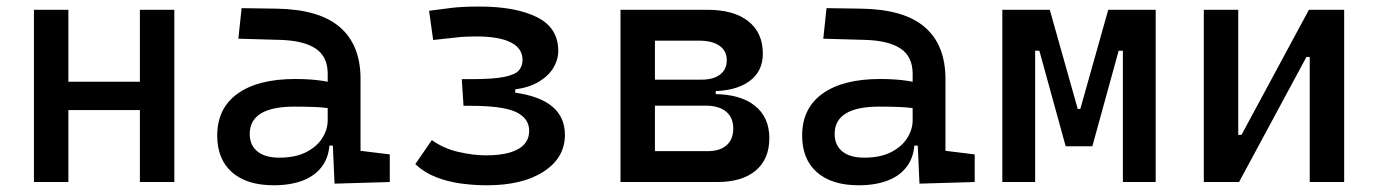

<svg xmlns="http://www.w3.org/2000/svg" viewBox="-20 -547 4142 577"><path d="M400.4 0V-517.6H503.9V0ZM82 0V-517.6H185.5V0ZM112.3 -216.3V-301.3H488.8V-216.3Z M985.4 4.9 978.5 -148.4 964.8 -191.4V-325.2Q964.8 -377 928.5 -401.1Q892.1 -425.3 820.3 -427.2L696.3 -430.7L706.1 -522.5L810.5 -521Q939 -519 1001.2 -465.6Q1063.5 -412.1 1063.5 -309.6V-93.8L1151.4 -83V0ZM802.7 9.8Q721.7 9.8 677.2 -29.3Q632.8 -68.4 632.8 -139.6Q632.8 -221.7 694.1 -265.6Q755.4 -309.6 867.2 -309.6Q913.6 -309.6 950 -304Q986.3 -298.3 1014.6 -287.1L993.2 -216.8Q960.4 -224.1 929.2 -225.3Q897.9 -226.6 865.2 -226.6Q730.5 -226.6 730.5 -144.5Q730.5 -110.4 753.7 -91.8Q776.9 -73.2 819.3 -73.2Q867.7 -73.2 900.1 -89.8Q932.6 -106.4 948.7 -132.3Q964.8 -158.2 964.8 -185.5V-242.2L995.1 -109.4H954.1L970.7 -125Q970.7 -80.1 950 -50Q929.2 -20 891.6 -5.1Q854 9.8 802.7 9.8Z M1443.4 9.8Q1403.8 9.8 1364.5 4.4Q1325.2 -1 1290.3 -14.6Q1255.4 -28.3 1228 -53.7L1277.8 -126Q1313 -100.6 1358.2 -90.3Q1403.3 -80.1 1439.5 -80.1Q1482.4 -80.1 1511.5 -88.4Q1540.5 -96.7 1555.4 -113.3Q1570.3 -129.9 1570.3 -153.8Q1570.3 -191.4 1531 -210.2Q1491.7 -229 1393.6 -229H1373L1367.7 -309.1H1395Q1462.4 -309.1 1495.6 -315.9Q1528.8 -322.8 1539.6 -335.7Q1550.3 -348.6 1550.3 -367.2Q1550.3 -401.9 1514.9 -419.7Q1479.5 -437.5 1410.2 -437.5Q1376.5 -437.5 1350.1 -434.3Q1323.7 -431.2 1281.7 -426.8L1269.5 -514.6Q1305.7 -519.5 1337.6 -523.4Q1369.6 -527.3 1420.9 -527.3Q1529.8 -527.3 1593.8 -495.4Q1657.7 -463.4 1657.7 -394Q1657.7 -367.7 1643.1 -343.3Q1628.4 -318.8 1599.6 -301.5Q1570.8 -284.2 1528.3 -278.3V-268.6Q1603.5 -257.8 1640.6 -226.1Q1677.7 -194.3 1677.7 -141.6Q1677.7 -73.2 1614.3 -31.7Q1550.8 9.8 1443.4 9.8Z M1941.4 0V-92.8H2107.4Q2143.6 -92.8 2163.6 -110.6Q2183.6 -128.4 2183.6 -161.1Q2183.6 -193.8 2161.9 -211.7Q2140.1 -229.5 2100.6 -229.5H1931.6V-264.2H2125Q2204.6 -264.2 2248.3 -229.5Q2292 -194.8 2292 -131.8Q2292 -68.8 2251 -34.4Q2210 0 2135.7 0ZM1844.7 0V-517.6H1948.2V0ZM1908.2 -243.2V-291H2130.9V-243.2ZM1931.6 -272.9V-307.6H2087.9Q2124 -307.6 2144 -323Q2164.1 -338.4 2164.1 -366.2Q2164.1 -394 2142.3 -409.4Q2120.6 -424.8 2081.1 -424.8H1941.4V-517.6H2105.5Q2185.1 -517.6 2228.8 -483.2Q2272.5 -448.7 2272.5 -385.7Q2272.5 -332 2231.4 -302.5Q2190.4 -272.9 2116.2 -272.9Z M2743.2 4.9 2736.3 -148.4 2722.7 -191.4V-325.2Q2722.7 -377 2686.3 -401.1Q2649.9 -425.3 2578.1 -427.2L2454.1 -430.7L2463.9 -522.5L2568.4 -521Q2696.8 -519 2759 -465.6Q2821.3 -412.1 2821.3 -309.6V-93.8L2909.2 -83V0ZM2560.5 9.8Q2479.5 9.8 2435.1 -29.3Q2390.6 -68.4 2390.6 -139.6Q2390.6 -221.7 2451.9 -265.6Q2513.2 -309.6 2625 -309.6Q2671.4 -309.6 2707.8 -304Q2744.1 -298.3 2772.5 -287.1L2751 -216.8Q2718.3 -224.1 2687 -225.3Q2655.8 -226.6 2623 -226.6Q2488.3 -226.6 2488.3 -144.5Q2488.3 -110.4 2511.5 -91.8Q2534.7 -73.2 2577.1 -73.2Q2625.5 -73.2 2658 -89.8Q2690.4 -106.4 2706.5 -132.3Q2722.7 -158.2 2722.7 -185.5V-242.2L2752.9 -109.4H2711.9L2728.5 -125Q2728.5 -80.1 2707.8 -50Q2687 -20 2649.4 -5.1Q2611.8 9.8 2560.5 9.8Z M3206.1 -107.4 3220.7 -219.7H3226.6L3310.5 -517.6H3370.1V-394.5H3341.8L3262.7 -107.4ZM2992.2 0V-517.6H3090.8V0ZM3182.6 -107.4 3103.5 -394.5H3075.2V-517.6H3134.8L3218.8 -219.7H3222.7L3232.4 -107.4ZM3354.5 0V-517.6H3453.1V0Z M3666 0V-141.6H3710.9L3913.6 -517.6H3947.8V-376H3906.2L3703.6 0ZM3597.7 0V-517.6H3701.2V0ZM3916 0V-517.6H4019.5V0Z"/></svg>

Font: Cascadia Code
Style: Regular
Weight: 400
Monospace: yes
Designer: Aaron Bell
Foundry: Saja Typeworks
Version: Version 2106.017